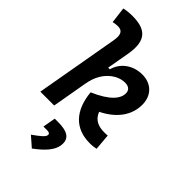

<svg xmlns="http://www.w3.org/2000/svg" viewBox="-307 -827 1201 1201"><g transform="rotate(45 293.0 -227.0)"><path d="M475.1 9.8C497.6 9.8 513.2 7.3 529.8 3.9L520.5 -104C511.7 -103 505.9 -102.5 492.7 -102.5C434.1 -102.5 397 -121.6 377.4 -170.9C479 -221.2 537.6 -297.9 537.6 -393.1C537.6 -474.1 484.4 -527.3 403.8 -527.3C321.8 -527.3 255.9 -479 236.8 -406.2H222.2L248.5 -555.2C271.5 -686.5 227.5 -742.7 101.6 -742.7C76.7 -742.7 51.8 -740.7 27.3 -734.9L40.5 -627.4C54.2 -631.3 68.8 -632.8 83 -632.8C121.1 -632.8 135.3 -608.4 125.5 -552.2L28.3 0H150.9L192.9 -240.2V-238.3C212.4 -356 296.4 -415 362.8 -415C396.5 -415 414.6 -399.4 414.6 -370.6C414.6 -325.7 376 -272 253.4 -219.2C268.1 -71.3 344.2 9.8 475.1 9.8ZM242.2 289.1C305.2 242.7 358.4 191.9 358.4 128.9C358.4 78.6 320.8 55.7 242.2 55.7H211.4L196.3 140.6H228C245.6 140.6 254.4 145.5 254.4 155.8C254.4 175.8 223.6 198.7 176.8 231.9Z"/></g></svg>

Font: Cascadia Mono SemiBold
Style: Italic
Weight: 600
Italic angle: -10°
Monospace: yes
Designer: Aaron Bell
Foundry: Saja Typeworks
Version: Version 2404.023